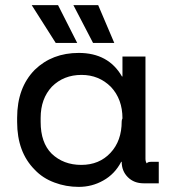

<svg xmlns="http://www.w3.org/2000/svg" viewBox="-20 -717 660 751"><path d="M116 -444Q184 -510 288 -510Q404 -510 457 -418H459V-496H549V-96Q549 -85 554 -78Q558 -84 570 -84H595H601V0H542Q504 0 480 -24Q456 -48 456 -84H454Q429 -36 384 -11Q340 14 288 14Q238 14 193 -3Q147 -20 116 -53Q47 -122 47 -240V-256Q47 -374 116 -444ZM456 -242Q456 -248 459 -254Q459 -329 414 -377Q367 -424 299 -424Q229 -424 183 -378Q139 -331 139 -256V-240Q139 -159 182 -116Q228 -72 298 -72Q368 -72 412 -119Q456 -166 456 -242ZM198 -549 104 -697H207L282 -549ZM344 -549 267 -697H364L427 -549Z"/></svg>

Font: Rilu
Style: Bold
Weight: 500
Designer: Alí Sinisterra
Foundry: Alí Sinisterra
Version: ""